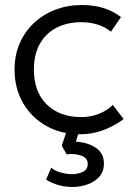

<svg xmlns="http://www.w3.org/2000/svg" viewBox="-20 -520 542 765"><path d="M299 15Q223 15 164 -18.5Q105 -52 71.5 -110.2Q38 -168.5 38 -242.5Q38 -299 57.8 -345.8Q77.5 -392.5 114 -427.2Q150.5 -462 199.8 -481Q249 -500 307 -500Q352.5 -500 390.8 -488.5Q429 -477 462 -452L422 -393.5Q400 -412 369.8 -421.8Q339.5 -431.5 305 -431.5Q247 -431.5 204.5 -409.2Q162 -387 138.5 -344.8Q115 -302.5 115 -243.5Q115 -154.5 166 -104Q217 -53.5 304.5 -53.5Q343 -53.5 376.5 -67.5Q410 -81.5 429.5 -102L472.5 -45.5Q435 -17.5 391 -1.2Q347 15 299 15ZM270.5 225Q239 225 212 217.2Q185 209.5 163.5 195.5L184.5 147.5Q194.5 159 219.2 166.5Q244 174 268 174Q290 174 309.8 164.8Q329.5 155.5 329.5 133Q329.5 109 303 99.8Q276.5 90.5 245.5 95L226 60.5L253 -20H301.5L282.5 44.5Q331 47.5 362.5 69.2Q394 91 394 131.5Q394 165.5 373.8 186.2Q353.5 207 324.8 216Q296 225 270.5 225Z"/></svg>

Font: Geologica Roman ExtraLight
Style: Regular
Weight: 250
Designer: Sindre Bremnes, Frode Helland
Foundry: Monokrom Skriftforlag AS
Version: Version 1.010;gftools[0.9.28]